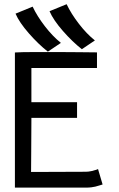

<svg xmlns="http://www.w3.org/2000/svg" viewBox="-20 -877 558 899"><path d="M424.3 -687.7 363.3 -646.6Q319.3 -681 274.4 -732.2Q229.5 -783.5 211.9 -824.6L292 -857.3Q313 -812.7 349.4 -765.6Q385.7 -718.4 424.3 -687.7ZM265.1 -676.2 204.1 -635.2Q160.2 -669.5 115.2 -720.8Q70.3 -772.1 52.7 -813.1L132.8 -845.9Q153.8 -801.3 190.2 -754.1Q226.6 -707 265.1 -676.2ZM49.8 -631.3Q77.1 -633.3 149.4 -633.3Q149.4 -633.3 197.3 -633.3H251Q292 -633.3 352.3 -632.6Q412.6 -631.8 426.3 -631.8H434.1V-558.6H127V-398.4H340.8V-325.2H127V-310.5Q127 -253.4 126.2 -168.2Q125.5 -83 125.5 -71.8L381.8 -72.8Q394 -72.8 408.2 -75.9Q422.4 -79.1 430.7 -82L439 -85.4L460.4 -13.2Q456.1 -11.7 444.3 -8.3Q432.6 -4.9 426.3 -3.2Q419.9 -1.5 408 0Q396 1.5 382.8 1.5H49.8Z"/></svg>

Font: Fantasque Sans Mono
Style: Regular
Weight: 400
Monospace: yes
Designer: Jany Belluz
Version: Version 1.8.0 ; ttfautohint (v1.8.2)